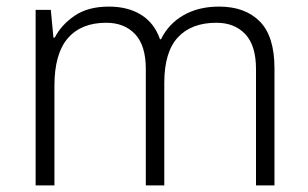

<svg xmlns="http://www.w3.org/2000/svg" viewBox="-20 -562 934 582"><path d="M644 -542Q723 -542 767.5 -497Q812 -452 812 -355V0H756V-353Q756 -424 723.5 -458.5Q691 -493 636 -493Q560 -493 519 -448.5Q478 -404 478 -311V0H422V-353Q422 -424 389.5 -458.5Q357 -493 302 -493Q226 -493 185.5 -446Q145 -399 145 -302V0H88V-532H134L142 -448H146Q166 -487 206.5 -514.5Q247 -542 310 -542Q368 -542 408 -517Q448 -492 465 -443H468Q491 -490 536.5 -516Q582 -542 644 -542Z"/></svg>

Font: RS Noto Sans Light
Style: Regular
Weight: 300
Designer: Monotype Design Team
Foundry: Monotype Imaging Inc.
Version: Version 3.10